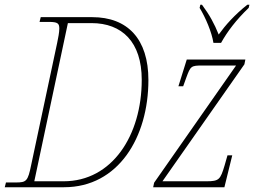

<svg xmlns="http://www.w3.org/2000/svg" viewBox="-35 -786 1081 806"><path d="M861 -606H893C919 -653 956 -702 1009 -753L1012 -766H1003C949 -723 912 -681 883 -641C865 -686 845 -723 813 -766H806L803 -753C828 -712 854 -651 861 -606ZM-15 0H234C462 0 588 -210 588 -450C588 -622 501 -714 352 -714H136L131 -694H170C207 -694 214 -688 214 -666C214 -650 209 -625 205 -606L96 -94C82 -25 76 -20 31 -20H-10ZM232 -25H109L250 -689H349C477 -689 560 -610 560 -451C560 -218 436 -25 232 -25ZM608 0H907L940 -134H920L908 -92C890 -32 885 -25 831 -25H647L991 -516L995 -536H749L714 -424H734L747 -460C765 -509 767 -511 816 -511H956L612 -19Z"/></svg>

Font: Noto Serif SemiCondensed Thin
Style: Italic
Weight: 100
Width: 4
Italic angle: -12°
Designer: Monotype Design Team
Foundry: Monotype Imaging Inc.
Version: Version 2.013